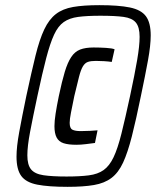

<svg xmlns="http://www.w3.org/2000/svg" viewBox="-20 -716 610 744"><path d="M242 8Q168 8 124.5 -0.5Q81 -9 62.5 -34Q44 -59 44 -109Q44 -147 54.5 -204.5Q65 -262 82 -344Q102 -437 117.5 -500Q133 -563 151.5 -602Q170 -641 196.5 -661.5Q223 -682 263.5 -689Q304 -696 365 -696Q440 -696 483.5 -687Q527 -678 545.5 -653Q564 -628 564 -579Q564 -540 553.5 -482.5Q543 -425 526 -344Q507 -251 491 -188Q475 -125 457 -86Q439 -47 412 -26.5Q385 -6 344 1Q303 8 242 8ZM238 -32Q289 -32 324 -36.5Q359 -41 381.5 -57Q404 -73 420 -106.5Q436 -140 450.5 -198Q465 -256 484 -344Q502 -428 511.5 -483.5Q521 -539 521 -573Q521 -611 506.5 -628.5Q492 -646 459 -650.5Q426 -655 369 -655Q317 -655 283 -650.5Q249 -646 227 -630.5Q205 -615 189.5 -581.5Q174 -548 159 -490.5Q144 -433 125 -344Q107 -260 96.5 -204.5Q86 -149 86 -114Q86 -77 100.5 -59.5Q115 -42 148.5 -37Q182 -32 238 -32ZM276 -155Q245 -155 226.5 -161Q208 -167 199.5 -183Q191 -199 191 -227Q191 -247 195.5 -276Q200 -305 208 -344Q220 -401 231 -437.5Q242 -474 256 -495Q270 -516 290.5 -524Q311 -532 343 -532Q366 -532 390.5 -530.5Q415 -529 424 -525L413 -476Q400 -478 383 -479Q366 -480 351 -480Q332 -480 320.5 -476Q309 -472 301 -458.5Q293 -445 286 -417.5Q279 -390 268 -344Q260 -305 255 -279.5Q250 -254 250 -240Q250 -219 260.5 -213.5Q271 -208 293 -208Q309 -208 329 -209Q349 -210 358 -211L348 -162Q333 -160 313 -157.5Q293 -155 276 -155Z"/></svg>

Font: Saira Condensed Medium
Style: Italic
Weight: 500
Width: 3
Italic angle: -12°
Designer: Hector Gatti with collaboration of the Omnibus-Type team
Foundry: Omnibus-Type
Version: Version 1.101